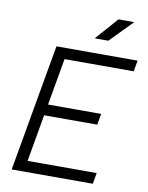

<svg xmlns="http://www.w3.org/2000/svg" viewBox="-96 -963 797 1032"><g transform="rotate(10 302.5 -447.0)"><path d="M40.5 0H483.4L493.7 -60.1H116.7L161.6 -316.9H451.7L462.4 -377.4H172.4L217.3 -633.3H594.7L605.5 -693.4H162.6L151.9 -633.3ZM357.4 -771.5H431.6L551.8 -894H465.8Z"/></g></svg>

Font: Cascadia Code NF Light
Style: Italic
Weight: 300
Italic angle: -10°
Monospace: yes
Designer: Aaron Bell
Foundry: Saja Typeworks
Version: Version 2404.023